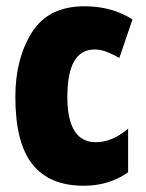

<svg xmlns="http://www.w3.org/2000/svg" viewBox="-20 -583 466 613"><path d="M389 -33V-172Q338 -129 286 -129Q195 -129 195 -274Q195 -425 282 -425Q302 -425 323 -416.5Q344 -408 361 -398L403 -521Q337 -563 250 -563Q134 -563 81.5 -479Q29 -395 29 -274Q29 -127 83.5 -58.5Q138 10 247 10Q329 10 389 -33Z"/></svg>

Font: Noto Sans Display Condensed Black
Style: Regular
Weight: 900
Width: 3
Designer: Monotype Design team
Foundry: Monotype Imaging Inc.
Version: 1.000